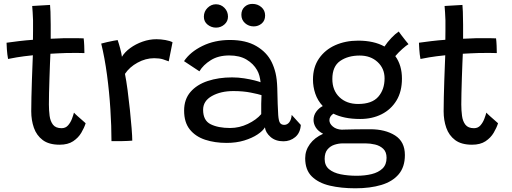

<svg xmlns="http://www.w3.org/2000/svg" viewBox="-20 -742 2694 1011"><path d="M431 -93Q423.5 -69 408 -42.8Q392.5 -16.5 365 1.8Q337.5 20 294 20Q237.5 20 205 -4.5Q172.5 -29 158.5 -69Q144.5 -109 144.5 -156Q144.5 -187 145.5 -230.5Q146.5 -274 148 -319Q149.5 -364 151 -399.8Q152.5 -435.5 153 -451Q104 -446 68.2 -440Q32.5 -434 22.5 -431.5Q18 -455 16.2 -482.2Q14.5 -509.5 14.5 -517Q42.5 -521 79.8 -525.5Q117 -530 153.5 -532.5Q154 -552 154 -580.8Q154 -609.5 154 -635Q153.5 -656.5 152 -676.8Q150.5 -697 149.5 -710.5L243.5 -716Q244.5 -708.5 245.8 -680.2Q247 -652 247 -612Q247 -596.5 247 -575.2Q247 -554 247 -538Q262 -538.5 284 -539.5Q306 -540.5 319.5 -541Q354.5 -541.5 384.8 -541Q415 -540.5 420.5 -540Q422.5 -526 423.5 -502.2Q424.5 -478.5 424.5 -462.5Q419 -463 390 -463.2Q361 -463.5 332.5 -463Q312 -462.5 287.2 -461.2Q262.5 -460 245.5 -459Q244.5 -442.5 243.2 -407.8Q242 -373 240.5 -331.2Q239 -289.5 238.2 -251.8Q237.5 -214 237.5 -192Q237.5 -161 241.2 -132.2Q245 -103.5 259.2 -85.2Q273.5 -67 304.5 -67Q325.5 -67 338.5 -82Q351.5 -97 358.8 -116.2Q366 -135.5 369.5 -149Q375 -142.5 388.5 -130.5Q402 -118.5 414.8 -107.5Q427.5 -96.5 431 -93Z M622 -443Q637 -468 665.8 -489Q694.5 -510 730.8 -522.8Q767 -535.5 803.5 -535.5Q827 -535.5 851 -531.2Q875 -527 888.5 -519.5L868.5 -419Q856.5 -424 837.8 -429.8Q819 -435.5 791.5 -435.5Q747 -435.5 704.5 -412.2Q662 -389 638 -353Q645 -318 651.8 -267.5Q658.5 -217 664 -164Q669.5 -111 673 -67.2Q676.5 -23.5 676.5 -1.5Q655 0.5 624 1Q593 1.5 567 1Q567 -77 561.2 -167.2Q555.5 -257.5 543.5 -347.2Q531.5 -437 513 -512.5Q526.5 -516.5 544.8 -520.5Q563 -524.5 578.5 -527.5Q594 -530.5 599.5 -531Q605.5 -514 612.8 -487Q620 -460 622 -443Z M1173.5 10.5Q1111 10.5 1060.2 -6.2Q1009.5 -23 979.5 -60.2Q949.5 -97.5 949.5 -159.5Q949.5 -219 983 -257.8Q1016.5 -296.5 1073.8 -315.5Q1131 -334.5 1202 -334.5Q1234.5 -334.5 1266 -329.5Q1297.5 -324.5 1320.8 -318.5Q1344 -312.5 1352 -309Q1350.5 -325.5 1346 -342.5Q1341.5 -359.5 1333.5 -373Q1314.5 -406.5 1278.2 -428.2Q1242 -450 1187.5 -450Q1129.5 -450 1089.8 -425Q1050 -400 1030 -366.5L949 -420Q981.5 -468.5 1045.8 -500Q1110 -531.5 1191 -531.5Q1275 -531.5 1330 -499.2Q1385 -467 1410.5 -415Q1423.5 -388.5 1431 -357Q1438.5 -325.5 1440 -279Q1441 -230 1442.2 -195.2Q1443.5 -160.5 1445 -136Q1447.5 -103.5 1455 -94Q1462.5 -84.5 1476.5 -84.5Q1492.5 -84.5 1503.2 -98.2Q1514 -112 1516 -137L1564 -84Q1561 -42 1534.5 -20Q1508 2 1472.5 2Q1430.5 2 1404.2 -21.2Q1378 -44.5 1375 -71.5Q1364.5 -53 1336 -34Q1307.5 -15 1265.8 -2.2Q1224 10.5 1173.5 10.5ZM1191.5 -68Q1240 -68 1285 -89.5Q1330 -111 1355.5 -141Q1355 -171.5 1355.5 -196Q1356 -220.5 1357 -241Q1342.5 -246 1301.5 -254.2Q1260.5 -262.5 1209 -262.5Q1142.5 -262.5 1096 -236.5Q1049.5 -210.5 1049.5 -164Q1049.5 -107.5 1089.2 -87.8Q1129 -68 1191.5 -68ZM1316 -603Q1289.5 -603 1270.2 -620.2Q1251 -637.5 1251 -664Q1251 -690 1267.8 -705.8Q1284.5 -721.5 1309 -721.5Q1336.5 -721.5 1356.2 -704.5Q1376 -687.5 1376 -660.5Q1376 -633.5 1358 -618.2Q1340 -603 1316 -603ZM1117.5 -596.5Q1093 -596.5 1073.2 -612.2Q1053.5 -628 1053.5 -654Q1053.5 -681.5 1072.8 -700.5Q1092 -719.5 1117 -719.5Q1143.5 -719.5 1162 -700.5Q1180.5 -681.5 1180.5 -654.5Q1180.5 -629.5 1161.5 -613Q1142.5 -596.5 1117.5 -596.5Z M1876.5 -115.5Q1832.5 -115.5 1797.5 -122.8Q1762.5 -130 1735.5 -143.5Q1714.5 -129 1714.5 -109Q1714.5 -91 1732.5 -75.8Q1750.5 -60.5 1781 -59Q1783.5 -59.5 1786 -59.5Q1817 -60.5 1853.8 -61Q1890.5 -61.5 1929 -61.5Q2008.5 -61.5 2060.2 -28.8Q2112 4 2112 74.5Q2112 137 2079.5 175.5Q2047 214 1988.2 231.8Q1929.5 249.5 1851 249.5Q1776 249.5 1716.5 235.5Q1657 221.5 1622 187.2Q1587 153 1587 91Q1587 50.5 1611.8 16.5Q1636.5 -17.5 1681.5 -37.5Q1655.5 -51 1643.2 -70.2Q1631 -89.5 1631 -110Q1631 -134.5 1645.2 -154Q1659.5 -173.5 1679.5 -183.5Q1652.5 -212.5 1640.2 -248.8Q1628 -285 1628 -323Q1628 -388 1659.8 -434Q1691.5 -480 1745.2 -504Q1799 -528 1866 -528Q1949 -528 2004.5 -497Q2020 -520.5 2040.8 -542.2Q2061.5 -564 2079.5 -576Q2084.5 -569 2094.2 -556Q2104 -543 2114.5 -529.8Q2125 -516.5 2131 -509.5Q2119 -502.5 2098.5 -484.2Q2078 -466 2061.5 -446.5Q2096.5 -398.5 2096.5 -328Q2096.5 -260 2067.8 -212.8Q2039 -165.5 1989.5 -140.5Q1940 -115.5 1876.5 -115.5ZM1865.5 -194.5Q1938.5 -194.5 1971.8 -232.5Q2005 -270.5 2005 -329.5Q2005 -381.5 1968.2 -415.5Q1931.5 -449.5 1874 -449.5Q1812.5 -449.5 1771.2 -421Q1730 -392.5 1730 -326Q1730 -266 1767.5 -230.2Q1805 -194.5 1865.5 -194.5ZM1858 183.5Q1901 183.5 1936.8 174.8Q1972.5 166 1994 145.5Q2015.5 125 2015.5 89Q2015.5 58 1998 41.5Q1980.5 25 1955 19Q1929.5 13 1905 13H1784.5Q1763.5 13 1741.5 20Q1719.5 27 1704.5 44.8Q1689.5 62.5 1689.5 95Q1689.5 129.5 1712.5 148.8Q1735.5 168 1774 175.8Q1812.5 183.5 1858 183.5Z M2602.5 -93Q2595 -69 2579.5 -42.8Q2564 -16.5 2536.5 1.8Q2509 20 2465.5 20Q2409 20 2376.5 -4.5Q2344 -29 2330 -69Q2316 -109 2316 -156Q2316 -187 2317 -230.5Q2318 -274 2319.5 -319Q2321 -364 2322.5 -399.8Q2324 -435.5 2324.5 -451Q2275.5 -446 2239.8 -440Q2204 -434 2194 -431.5Q2189.5 -455 2187.8 -482.2Q2186 -509.5 2186 -517Q2214 -521 2251.2 -525.5Q2288.5 -530 2325 -532.5Q2325.5 -552 2325.5 -580.8Q2325.5 -609.5 2325.5 -635Q2325 -656.5 2323.5 -676.8Q2322 -697 2321 -710.5L2415 -716Q2416 -708.5 2417.2 -680.2Q2418.5 -652 2418.5 -612Q2418.5 -596.5 2418.5 -575.2Q2418.5 -554 2418.5 -538Q2433.5 -538.5 2455.5 -539.5Q2477.5 -540.5 2491 -541Q2526 -541.5 2556.2 -541Q2586.5 -540.5 2592 -540Q2594 -526 2595 -502.2Q2596 -478.5 2596 -462.5Q2590.5 -463 2561.5 -463.2Q2532.5 -463.5 2504 -463Q2483.5 -462.5 2458.8 -461.2Q2434 -460 2417 -459Q2416 -442.5 2414.8 -407.8Q2413.5 -373 2412 -331.2Q2410.5 -289.5 2409.8 -251.8Q2409 -214 2409 -192Q2409 -161 2412.8 -132.2Q2416.5 -103.5 2430.8 -85.2Q2445 -67 2476 -67Q2497 -67 2510 -82Q2523 -97 2530.2 -116.2Q2537.5 -135.5 2541 -149Q2546.5 -142.5 2560 -130.5Q2573.5 -118.5 2586.2 -107.5Q2599 -96.5 2602.5 -93Z"/></svg>

Font: Grandstander
Style: Regular
Weight: 400
Designer: Tyler Finck
Foundry: Etcetera Type Co
Version: Version 1.200; ttfautohint (v1.8.3)